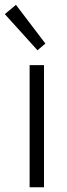

<svg xmlns="http://www.w3.org/2000/svg" viewBox="-34 -789 282 809"><path d="M90.8 -514.6H151.4V0H90.8ZM-13.7 -729.5 33.2 -768.6 157.2 -605.5 124 -577.1Z"/></svg>

Font: Reddit Sans Fudge Light
Style: Regular
Weight: 300
Designer: Stephen Hutchings
Foundry: Reddit
Version: Version 1.013